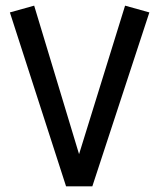

<svg xmlns="http://www.w3.org/2000/svg" viewBox="-20 -660 564 680"><path d="M509 -616 307 0H214L15 -616L101 -640L260 -114L423 -640Z"/></svg>

Font: FiraGO
Style: Italic
Weight: 400
Italic angle: -8°
Designer: bBox Type GmbH
Foundry: bBox Type GmbH
Version: Version 1.001